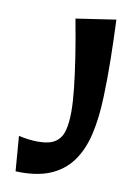

<svg xmlns="http://www.w3.org/2000/svg" viewBox="-87 -826 636 887"><g transform="rotate(10 231.5 -382.0)"><path d="M390 -408Q387 -308 369 -230Q351 -152 311.5 -98.5Q272 -45 208 -19Q144 7 49 3L36 -161Q63 -155 85.5 -152.5Q108 -150 127 -150Q181 -150 208.5 -169Q236 -188 245.5 -224.5Q255 -261 255 -312Q255 -358 248.5 -419Q242 -480 230 -559.5Q218 -639 199 -740L386 -768Q390 -676 391.5 -583.5Q393 -491 390 -408Z"/></g></svg>

Font: Marhey Medium
Style: Regular
Weight: 500
Designer: Nur Syamsi & Bustanul Arifin
Foundry: Namelatype
Version: Version 1.000